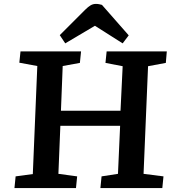

<svg xmlns="http://www.w3.org/2000/svg" viewBox="-20 -963 895 983"><path d="M595 -319H289L279 -73L375 -60L369 0H54L60 -60L148 -72L171 -625L79 -642L85 -700H395L389 -641L301 -625L292 -396H597L608 -624L520 -641L526 -700H834L829 -641L738 -624L715 -73L817 -60L811 0H494L500 -60L584 -73ZM639 -782 608 -741 466 -831 314 -741 286 -783 416 -913Q431 -928 443.5 -935.5Q456 -943 471 -943Q480 -943 487.5 -941.5Q495 -940 502 -938Z"/></svg>

Font: Literata 7pt SemiBold
Style: Italic
Weight: 600
Italic angle: -2°
Designer: Latin by Veronika Burian and Jose Scaglione. Greek by Irene Vlachou. Cyrillic by Vera Evstafieva
Foundry: TypeTogether
Version: Version 3.002